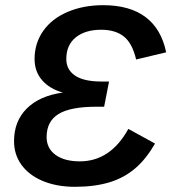

<svg xmlns="http://www.w3.org/2000/svg" viewBox="-20 -718 673 748"><path d="M272 9.8Q198.7 9.8 142.6 -14.6Q90.8 -37.6 62.7 -77.1Q34.7 -116.7 34.7 -168Q34.7 -245.6 84.2 -295.2Q133.8 -344.7 224.6 -357.4Q172.9 -372.1 143.8 -405.8Q114.7 -439.5 114.7 -488.3Q114.7 -550.3 149.4 -599.1Q183.1 -646 244.1 -671.9Q305.2 -697.8 381.8 -697.8Q485.4 -697.8 546.9 -651.6Q608.4 -605.5 627.4 -514.2L510.3 -486.3Q495.6 -549.3 462.6 -575.7Q429.7 -602.1 374 -602.1Q312 -602.1 275.1 -572.3Q238.3 -542.5 238.3 -488.3Q238.3 -446.8 272.2 -423.6Q306.2 -400.4 375.5 -400.4H404.8L385.7 -302.2H355Q253.9 -302.2 207.8 -273.7Q161.6 -245.1 161.6 -184.1Q161.6 -140.1 196.3 -114.7Q231 -89.4 291 -89.4Q410.2 -89.4 480 -215.8L584 -158.7Q549.3 -98.6 507.8 -63Q464.4 -25.4 406.5 -7.8Q348.6 9.8 272 9.8Z"/></svg>

Font: Arimo SemiBold
Style: Italic
Weight: 600
Italic angle: -12°
Version: Version 1.33